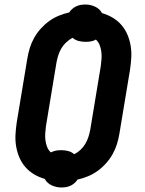

<svg xmlns="http://www.w3.org/2000/svg" viewBox="-20 -792 640 849"><path d="M251 37Q229 37 208.5 27.5Q188 18 178 -1Q153 -8 131 -21Q109 -34 92.5 -53Q76 -72 66 -95Q56 -118 51.5 -144Q47 -170 48.5 -197Q50 -224 54 -251L101 -534Q105 -558 112 -580.5Q119 -603 131 -624.5Q143 -646 160 -665Q177 -684 197 -698.5Q217 -713 240 -722.5Q263 -732 286 -737Q292 -746 300 -753Q308 -760 318 -764.5Q328 -769 338 -770.5Q348 -772 358 -772Q380 -772 400.5 -762.5Q421 -753 431 -734Q456 -727 478 -714Q500 -701 516.5 -682Q533 -663 543 -640Q553 -617 557.5 -591Q562 -565 560.5 -538Q559 -511 555 -484L508 -201Q504 -177 497 -154.5Q490 -132 478 -110.5Q466 -89 449 -70Q432 -51 412 -36.5Q392 -22 369 -12.5Q346 -3 323 2Q317 11 309 18Q301 25 291 29.5Q281 34 271 35.5Q261 37 251 37ZM308 -110Q324 -118 336.5 -130Q349 -142 357.5 -156.5Q366 -171 371 -186.5Q376 -202 379 -218L426 -502Q428 -517 429 -533Q430 -549 428 -564Q426 -579 420.5 -593Q415 -607 404 -617Q394 -611 382 -609Q370 -607 358 -607Q342 -607 327 -611Q312 -615 301 -625Q286 -617 273 -605Q260 -593 251.5 -578.5Q243 -564 238 -548.5Q233 -533 230 -517L183 -233Q181 -218 180 -202Q179 -186 181 -171Q183 -156 188.5 -142Q194 -128 205 -118Q216 -124 228 -126Q240 -128 251 -128Q267 -128 282 -124Q297 -120 308 -110Z"/></svg>

Font: Iosevka SS04 Heavy Extended
Style: Italic
Weight: 900
Width: 7
Italic angle: -9°
Monospace: yes
Designer: Belleve Invis
Foundry: Belleve Invis
Version: Version 19.0.0; ttfautohint (v1.8.4)